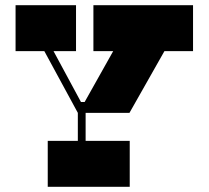

<svg xmlns="http://www.w3.org/2000/svg" viewBox="-20 -720 804 740"><path d="M724 -523H340V-700H724ZM273 -523H40V-700H273ZM276 -327H318L298 -287ZM480 0H164V-177H480ZM280 -304H310V-166H280ZM479 -285H280L134 -554L169 -555L299 -314L473 -624H671Z"/></svg>

Font: Space Cowgirl
Style: Regular
Weight: 400
Designer: Valery Marier
Foundry: Valery Marier
Version: Version 1.000